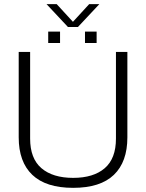

<svg xmlns="http://www.w3.org/2000/svg" viewBox="-20 -894 703 924"><path d="M307 -764 204 -874H253L331 -789L409 -874H458L355 -764ZM212 -687V-742H269V-687ZM389 -687V-742H445V-687ZM332 10Q201 10 135.5 -52.5Q70 -115 70 -233V-644H125V-227Q125 -131 179.5 -84.5Q234 -38 332 -38Q430 -38 484 -84.5Q538 -131 538 -227V-644H593V-233Q593 -115 528 -52.5Q463 10 332 10Z"/></svg>

Font: Kanit ExtraLight
Style: Regular
Weight: 275
Designer: Katatrad Team
Foundry: CadsonDemak
Version: Version 2.000; ttfautohint (v1.8.3)